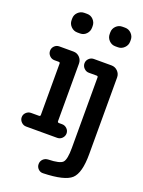

<svg xmlns="http://www.w3.org/2000/svg" viewBox="-180 -841 859 1151"><g transform="rotate(20 250.0 -266.0)"><path d="M393.6 -759.8H411.1Q434.6 -759.8 451.2 -742.7Q467.8 -725.6 467.8 -703.1V-692.4Q467.8 -668.9 450.7 -651.9Q433.6 -634.8 411.1 -634.8H393.6Q370.1 -634.8 353.5 -651.9Q336.9 -668.9 336.9 -692.4V-703.1Q336.9 -726.6 353.5 -743.2Q370.1 -759.8 393.6 -759.8ZM467.8 27.3Q467.8 146.5 425.8 185.5Q383.8 224.6 247.1 228.5Q229.5 229.5 216.3 216.8Q203.1 204.1 203.1 185.5Q203.1 167 215.8 154.3Q228.5 141.6 248 140.6Q322.3 138.7 339.8 119.1Q357.4 99.6 357.4 27.3V-423.8Q357.4 -431.6 347.7 -431.6H298.8Q281.2 -431.6 268.1 -444.8Q254.9 -458 254.9 -476.1Q254.9 -494.1 268.1 -506.8Q281.2 -519.5 298.8 -519.5H411.1Q434.6 -519.5 451.2 -502.9Q467.8 -486.3 467.8 -462.9ZM168.9 -759.8Q192.4 -759.8 208.5 -742.7Q224.6 -725.6 224.6 -703.1V-692.4Q224.6 -668.9 208.5 -651.9Q192.4 -634.8 168.9 -634.8H151.4Q127.9 -634.8 110.8 -651.9Q93.8 -668.9 93.8 -692.4V-703.1Q93.8 -726.6 110.8 -743.2Q127.9 -759.8 151.4 -759.8ZM55.7 0Q38.1 0 24.9 -13.2Q11.7 -26.4 11.7 -43.9Q11.7 -61.5 24.9 -74.2Q38.1 -86.9 55.7 -86.9H106.4Q115.2 -86.9 115.2 -95.7V-423.8Q115.2 -431.6 106.4 -431.6H79.1Q61.5 -431.6 48.3 -444.8Q35.2 -458 35.2 -476.1Q35.2 -494.1 47.9 -506.8Q60.5 -519.5 79.1 -519.5H168.9Q192.4 -519.5 208.5 -502.9Q224.6 -486.3 224.6 -462.9V-95.7Q224.6 -86.9 234.4 -86.9H253.9Q271.5 -86.9 284.7 -74.2Q297.9 -61.5 297.9 -43.9Q297.9 -26.4 285.2 -13.2Q272.5 0 253.9 0Z"/></g></svg>

Font: Rounded Mgen+ 1m medium
Style: Regular
Weight: 500
Designer: [Source Han Sans]
Ryoko NISHIZUKA  (kana & ideographs); Paul D. Hunt (Latin, Greek & Cyrillic); Wenlong ZHANG  (bopomofo
Version: Version 1.059.20150602